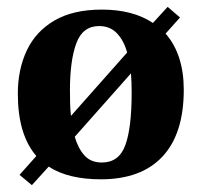

<svg xmlns="http://www.w3.org/2000/svg" viewBox="-20 -513 588 560"><path d="M274 10Q179 10 122 -27L73 27L37 -3L86 -58Q32 -120 32 -240Q32 -310 58 -365.5Q84 -421 138.5 -453Q193 -485 277 -485Q368 -485 426 -446L469 -493L505 -462L463 -415Q516 -354 516 -251Q516 -123 454 -56.5Q392 10 274 10ZM187 -175 351 -360Q341 -395 321 -416Q301 -437 269 -437Q221 -437 202.5 -386.5Q184 -336 184 -250Q184 -230 184.5 -211Q185 -192 187 -175ZM277 -39Q327 -39 345.5 -89.5Q364 -140 364 -243Q364 -273 362 -299L198 -114Q208 -80 226.5 -59.5Q245 -39 277 -39Z"/></svg>

Font: STIX Two Text
Style: Bold
Weight: 700
Designer: Ross Mills, John Hudson & Paul Hanslow, Tiro Typeworks Ltd; with prior portions MicroPress Inc., and Coen Hoffman.
Foundry: Tiro Typeworks Ltd
Version: Version 2.13 b171